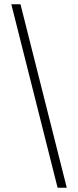

<svg xmlns="http://www.w3.org/2000/svg" viewBox="-20 -760 367 900"><path d="M33 -740H76L293 120H250Z"/></svg>

Font: Encode Sans Narrow
Style: ExtraLight
Weight: 200
Designer: Pablo Impallari, Andres Torresi
Foundry: Pablo Impallari, Andres Torresi
Version: Version 1.000; ttfautohint (v1.00) -l 8 -r 50 -G 200 -x 14 -